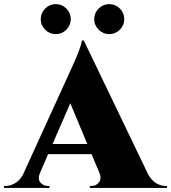

<svg xmlns="http://www.w3.org/2000/svg" viewBox="-60 -923 840 943"><path d="M265.9 -777.1Q244.1 -755.4 213.9 -755.4Q183.6 -755.4 161.9 -777.1Q140.1 -798.8 140.1 -829.1Q140.1 -859.4 161.9 -881.1Q183.6 -902.8 213.9 -902.8Q244.1 -902.8 265.9 -881.1Q287.6 -859.4 287.6 -829.1Q287.6 -798.8 265.9 -777.1ZM528.6 -777.1Q506.8 -755.4 476.6 -755.4Q446.3 -755.4 424.6 -777.1Q402.8 -798.8 402.8 -829.1Q402.8 -859.4 424.6 -881.1Q446.3 -902.8 476.6 -902.8Q506.8 -902.8 528.6 -881.1Q550.3 -859.4 550.3 -829.1Q550.3 -798.8 528.6 -777.1ZM351.6 -724.1 668.5 -64.9Q684.6 -37.1 706.8 -23.4Q729 -9.8 752 -9.8H760.3V0H381.3V-9.8H390.1Q412.1 -9.8 426 -27.3Q439.9 -44.9 428.7 -72.8L389.6 -166H176.3L136.2 -72.8Q124 -44.9 137.9 -27.3Q151.9 -9.8 174.3 -9.8H183.1V0H-40V-9.8H-31.2Q-8.8 -9.8 14.2 -23.4Q37.1 -37.1 52.2 -64L285.2 -574.7Q337.9 -687 342.3 -724.1ZM198.2 -215.8H368.7L285.2 -416Z"/></svg>

Font: Cinzel Black
Style: Regular
Weight: 900
Designer: Natanael Gama
Version: Version 1.001;PS 001.001;hotconv 1.0.56;makeotf.lib2.0.21325